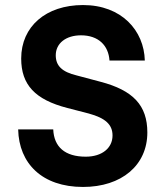

<svg xmlns="http://www.w3.org/2000/svg" viewBox="-20 -731 656 761"><path d="M378 -407 284 -432C226 -446 201 -470 201 -512C201 -559 241 -591 301 -591C370 -591 410 -551 414 -491H554C551 -610 462 -711 309 -711C162 -711 64 -626 64 -499C64 -395 119 -336 247 -303L332 -281C398 -263 426 -237 426 -194C426 -144 384 -110 320 -110C237 -110 194 -149 191 -218H52C55 -83 147 10 309 10C462 10 564 -76 564 -206C564 -313 508 -373 378 -407Z"/></svg>

Font: Goli SemiBold
Style: Regular
Weight: 600
Designer: jaikishan Patel
Foundry: MagicType
Version: Version 1.000;Glyphs 3.2 (3242)